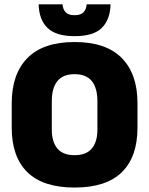

<svg xmlns="http://www.w3.org/2000/svg" viewBox="-20 -847 687 884"><path d="M323.5 16.5Q178 16.5 106 -54.2Q34 -125 34 -259V-372Q34 -506.5 106.5 -580Q179 -653.5 323.5 -653.5Q468 -653.5 540.5 -580Q613 -506.5 613 -372V-259Q613 -125 541 -54.2Q469 16.5 323.5 16.5ZM323.5 -132.5Q377 -132.5 402.8 -163.2Q428.5 -194 428.5 -250V-381.5Q428.5 -441.5 402.8 -473.5Q377 -505.5 323.5 -505.5Q270 -505.5 244.2 -473.5Q218.5 -441.5 218.5 -381.5V-250Q218.5 -194 244.2 -163.2Q270 -132.5 323.5 -132.5ZM323.5 -680.5Q237 -680.5 198.2 -719Q159.5 -757.5 158 -827H268Q269.5 -804 282.5 -790.5Q295.5 -777 323.5 -777Q351 -777 364.2 -790.2Q377.5 -803.5 379 -827H489Q487.5 -757.5 449.2 -719Q411 -680.5 323.5 -680.5Z"/></svg>

Font: Anek Latin ExtraBold
Style: Regular
Weight: 800
Designer: Yesha Goshar
Foundry: Ek Type
Version: Version 1.003